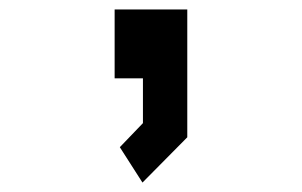

<svg xmlns="http://www.w3.org/2000/svg" viewBox="-20 -166 640 407"><path d="M223 -146V0H283V95L234 146L282 221L377 125V-146Z"/></svg>

Font: Kode Mono Medium
Style: Regular
Weight: 500
Monospace: yes
Designer: Isa Ozler
Foundry: Kadena LLC
Version: Version 1.206;gftools[0.9.28]